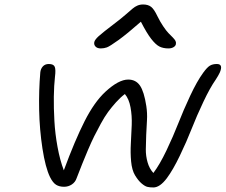

<svg xmlns="http://www.w3.org/2000/svg" viewBox="-20 -907 998 849"><path d="M425.8 -692.9Q410.2 -692.9 402.3 -701.2Q394.5 -709.5 397 -721.2Q399.4 -731.4 415.8 -746.6Q432.1 -761.7 493.2 -808.1Q515.1 -824.7 536.6 -843.3Q558.1 -861.8 566.9 -869.4Q575.7 -877 587.2 -882.1Q598.6 -887.2 612.8 -887.2Q634.8 -887.2 648.2 -876.7Q661.6 -866.2 675.8 -835.9Q688 -811 701.7 -790.8Q715.3 -770.5 725.3 -760.3Q735.4 -750 743.9 -741.5Q752.4 -732.9 755.9 -726.3Q759.3 -719.7 757.8 -711.9Q756.3 -703.6 747.1 -698.2Q737.8 -692.9 725.1 -692.9Q701.7 -692.9 685.1 -701.2Q668.5 -709.5 648.4 -735.4Q628.4 -761.2 603 -811Q542 -757.3 503.7 -729.7Q465.3 -702.1 452.6 -697.5Q439.9 -692.9 425.8 -692.9ZM658.2 -78.1Q642.1 -78.1 631.3 -80.8Q620.6 -83.5 606 -95.9Q591.3 -108.4 577.1 -131.8Q563.5 -154.3 559.8 -192.9Q556.2 -231.4 558.6 -272.5Q561 -313.5 562.5 -354.5Q564 -395.5 557.1 -432.6Q550.3 -469.7 532.2 -491.2Q512.2 -476.1 492.9 -454.6Q473.6 -433.1 458 -411.9Q442.4 -390.6 425.5 -359.6Q408.7 -328.6 396.7 -304.7Q384.8 -280.8 368.9 -243.7Q353 -206.5 343.8 -182.9Q334.5 -159.2 318.8 -119.1Q313 -101.6 297.6 -91.3Q282.2 -81.1 263.2 -81.1Q242.7 -81.1 228.3 -89.8Q213.9 -98.6 201.2 -124Q180.7 -166 167.7 -250.2Q154.8 -334.5 153.1 -421.1Q151.4 -507.8 158.2 -586.9Q159.7 -602.5 169.4 -613.3Q179.2 -624 195.8 -624Q217.3 -624 222.2 -611.3Q227.1 -598.6 223.1 -567.9Q218.8 -529.3 218 -479.5Q217.3 -429.7 220.5 -372.8Q223.6 -315.9 234.4 -257.3Q245.1 -198.7 262.2 -153.8Q311.5 -287.1 354.2 -371.3Q397 -455.6 445.8 -501Q504.4 -555.2 546.9 -555.2Q580.6 -555.2 598.9 -528.6Q617.2 -502 627 -438Q631.8 -406.2 629.9 -375.2Q627.9 -344.2 626.5 -310.1Q625 -275.9 624.8 -246.6Q624.5 -217.3 632.6 -189.2Q640.6 -161.1 658.2 -142.1Q686 -178.7 716.1 -241.7Q746.1 -304.7 768.6 -362.1Q791 -419.4 821 -483.6Q851.1 -547.9 878.9 -585.9Q896 -609.4 908.2 -616.7Q920.4 -624 939 -624Q968.3 -624 951.7 -585.9Q945.3 -572.3 934.1 -555.2Q908.7 -519 879.2 -456.5Q849.6 -394 827.4 -337.4Q805.2 -280.8 775.1 -218.3Q745.1 -155.8 717.8 -119.1Q687 -78.1 658.2 -78.1Z"/></svg>

Font: Shantell Sans Irregular Bouncy
Style: Italic
Weight: 300
Italic angle: -11.31°
Designer: Stephen Nixon, Anya Danilova, Shantell Martin
Foundry: Arrow Type
Version: Version 1.006;[9816181b4]